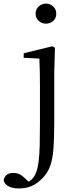

<svg xmlns="http://www.w3.org/2000/svg" viewBox="-99 -788 430 1079"><path d="M7.9 271Q-32.3 271 -53.8 257.4Q-75.3 243.8 -78.7 224.9Q-69.5 183.9 -24 183.9Q-5.9 183.9 9.8 190.9Q25.6 197.9 42.7 215.4L76.1 245.6V252.4H47.8V242.8Q62.5 234.9 75.9 223.3Q89.4 211.6 98.3 194.2Q111.3 168.3 117.1 126.6Q123 84.8 124.2 28.4Q125.5 -28 125.5 -96V-287.7Q125.5 -338.3 124.9 -379.9Q124.3 -421.6 122.3 -458.9L34.1 -463V-488.6L194.9 -528L209.7 -519.4L205.9 -380.2V-104.3Q205.9 -13.2 201.4 46.9Q196.9 106.9 182.4 146.4Q168 185.8 137.4 215.6Q108.3 244.9 77.3 258Q46.3 271 7.9 271ZM159.6 -655Q136.3 -655 118.7 -670.5Q101.1 -686 101.1 -711.1Q101.1 -735.9 118.7 -751.8Q136.3 -767.7 159.6 -767.7Q182.8 -767.7 200 -751.8Q217.2 -735.9 217.2 -711.1Q217.2 -686 200 -670.5Q182.8 -655 159.6 -655Z"/></svg>

Font: Noto Serif HK
Style: Regular
Weight: 200
Designer: Ryoko NISHIZUKA 西塚涼子 (kana & ideographs); Frank Grießhammer (Latin, Greek & Cyrillic); Wenlong ZHANG 张文龙 (bopomofo); San
Foundry: Adobe
Version: Version 2.001;hotconv 1.1.0;makeotfexe 2.6.0